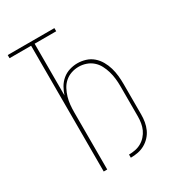

<svg xmlns="http://www.w3.org/2000/svg" viewBox="-180 -838 859 948"><g transform="rotate(-30 250.0 -363.5)"><path d="M285 8V-10Q303 -10 321 -13.5Q339 -17 355 -26Q371 -35 383.5 -49Q396 -63 403.5 -79.5Q411 -96 414 -114.5Q417 -133 417 -151V-325Q417 -346 414.5 -367.5Q412 -389 406 -409.5Q400 -430 390 -449Q380 -468 364 -482Q348 -496 327.5 -503Q307 -510 286 -510Q264 -510 243.5 -503Q223 -496 207 -482Q191 -468 181 -449Q171 -430 165 -409.5Q159 -389 157 -367.5Q155 -346 155 -325V0H135V-717H12V-735H278V-717H155V-422Q162 -444 173.5 -464Q185 -484 203 -499Q221 -514 243.5 -521Q266 -528 289 -528Q312 -528 335 -521Q358 -514 376 -498.5Q394 -483 406 -462Q418 -441 424.5 -418.5Q431 -396 433.5 -372.5Q436 -349 436 -325V-151Q436 -130 432.5 -109.5Q429 -89 420.5 -70Q412 -51 397.5 -35.5Q383 -20 365 -10Q347 0 326.5 4Q306 8 285 8Z"/></g></svg>

Font: Iosevka Thin
Style: Regular
Weight: 100
Monospace: yes
Designer: Belleve Invis
Foundry: Belleve Invis
Version: Version 32.5.0; ttfautohint (v1.8.4)